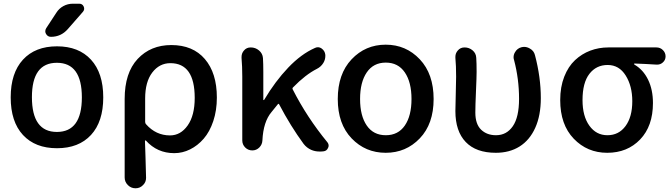

<svg xmlns="http://www.w3.org/2000/svg" viewBox="-20 -803 3586 1025"><path d="M150.4 -284.2Q150.4 -98.6 283.7 -98.6Q417 -98.6 417 -283.2Q417 -467.8 283.7 -467.8Q150.4 -467.8 150.4 -284.2ZM403.3 -783.2Q419.9 -783.2 426.8 -768.1Q433.6 -752.9 422.9 -740.2L341.8 -647.5Q305.7 -606.4 252 -606.4Q234.4 -606.4 225.6 -622.1Q221.7 -628.9 221.7 -635.7Q221.7 -644.5 226.6 -652.3L280.3 -734.4Q294.9 -757.8 318.4 -770.5Q341.8 -783.2 369.1 -783.2ZM37.1 -283.2Q37.1 -413.1 102.5 -484.4Q168 -555.7 284.2 -555.7Q400.4 -555.7 465.8 -484.4Q531.2 -413.1 531.2 -283.2Q531.2 -153.3 465.8 -82.5Q400.4 -11.7 284.2 -11.7Q168 -11.7 102.5 -82.5Q37.1 -153.3 37.1 -283.2Z M703.1 202.1Q679.7 202.1 662.6 185.1Q645.5 168 645.5 144.5V-274.4Q645.5 -414.1 714.8 -488.3Q784.2 -562.5 894.5 -562.5Q1009.8 -562.5 1073.7 -487.8Q1137.7 -413.1 1137.7 -282.2Q1137.7 -213.9 1118.7 -156.7Q1099.6 -99.6 1067.4 -62.5Q1035.2 -25.4 994.6 -5.4Q954.1 14.6 910.2 14.6Q819.3 14.6 758.8 -52.7Q756.8 -53.7 755.4 -53.2Q753.9 -52.7 753.9 -50.8Q753.9 -32.2 756.8 37.1Q759.8 138.7 759.8 146.5Q759.8 168.9 744.1 184.6Q727.5 202.1 704.1 202.1ZM887.7 -80.1Q944.3 -80.1 981.9 -133.3Q1019.5 -186.5 1019.5 -280.3Q1019.5 -465.8 889.6 -465.8Q831.1 -465.8 793 -416Q754.9 -366.2 754.9 -277.3V-152.3Q754.9 -144.5 759.8 -139.6Q812.5 -80.1 887.7 -80.1Z M1727.5 -43.9Q1734.4 -35.2 1734.4 -25.4Q1734.4 -19.5 1731.4 -13.7Q1724.6 2.9 1707 4.9L1694.3 5.9Q1689.5 5.9 1684.6 5.9Q1662.1 5.9 1641.6 -2.9Q1617.2 -13.7 1600.6 -35.2Q1531.2 -129.9 1470.7 -245.1Q1467.8 -252 1462.9 -246.1Q1432.6 -209 1429.7 -205.1Q1385.7 -153.3 1380.9 -53.7Q1379.9 -31.2 1364.3 -15.6Q1348.6 0 1327.1 0Q1304.7 0 1289.1 -15.6Q1273.4 -31.2 1273.4 -53.7V-393.6Q1273.4 -449.2 1269.5 -493.2Q1269.5 -496.1 1269.5 -499Q1269.5 -518.6 1282.2 -533.2Q1295.9 -549.8 1318.4 -549.8Q1343.8 -549.8 1362.8 -533.7Q1381.8 -517.6 1383.8 -493.2Q1385.7 -462.9 1385.7 -418.9V-271.5Q1385.7 -268.6 1387.7 -268.6Q1389.6 -268.6 1390.6 -270.5Q1449.2 -369.1 1518.6 -441.9Q1587.9 -514.6 1661.1 -546.9Q1668.9 -550.8 1676.8 -550.8Q1687.5 -550.8 1697.3 -543.9Q1714.8 -531.2 1716.8 -509.8Q1716.8 -506.8 1716.8 -503.9Q1716.8 -484.4 1706.1 -466.8Q1693.4 -446.3 1671.9 -435.5Q1610.4 -404.3 1544.9 -336.9Q1539.1 -332 1543 -325.2Q1619.1 -175.8 1727.5 -43.9Z M2039.1 12.7Q1930.7 12.7 1856.9 -64.5Q1783.2 -141.6 1783.2 -274.4Q1783.2 -408.2 1856.9 -486.3Q1930.7 -564.5 2039.1 -564.5Q2147.5 -564.5 2221.2 -486.3Q2294.9 -408.2 2294.9 -274.4Q2294.9 -141.6 2221.2 -64.5Q2147.5 12.7 2039.1 12.7ZM2176.8 -274.4Q2176.8 -364.3 2141.1 -416.5Q2105.5 -468.8 2039.6 -468.8Q1973.6 -468.8 1938 -416.5Q1902.3 -364.3 1902.3 -274.4Q1902.3 -184.6 1938 -132.8Q1973.6 -81.1 2039.6 -81.1Q2105.5 -81.1 2141.1 -132.8Q2176.8 -184.6 2176.8 -274.4Z M2627 12.7Q2521.5 12.7 2466.3 -44.9Q2411.1 -102.5 2411.1 -210Q2411.1 -240.2 2413.1 -301.8Q2415 -363.3 2415 -393.6Q2415 -453.1 2411.1 -494.1Q2411.1 -497.1 2411.1 -500Q2411.1 -518.6 2423.8 -533.2Q2437.5 -549.8 2460 -549.8Q2484.4 -549.8 2502.9 -534.2Q2521.5 -518.6 2522.5 -494.1Q2524.4 -466.8 2524.4 -418.9Q2524.4 -392.6 2521 -315.4Q2517.6 -238.3 2517.6 -202.1Q2517.6 -140.6 2548.3 -110.8Q2579.1 -81.1 2627.9 -81.1Q2684.6 -81.1 2717.8 -129.4Q2751 -177.7 2751 -275.4Q2751 -380.9 2724.6 -481.4Q2721.7 -489.3 2721.7 -497.1Q2721.7 -511.7 2729.5 -524.4Q2741.2 -544.9 2763.7 -550.8Q2771.5 -552.7 2778.3 -552.7Q2793.9 -552.7 2808.6 -543.9Q2830.1 -532.2 2835.9 -508.8Q2867.2 -390.6 2867.2 -279.3Q2867.2 -186.5 2837.4 -120.6Q2807.6 -54.7 2753.9 -21Q2700.2 12.7 2627 12.7Z M3221.7 12.7Q3115.2 12.7 3043 -62.5Q2970.7 -137.7 2970.7 -268.6Q2970.7 -338.9 2992.2 -393.6Q3013.7 -448.2 3049.8 -481.9Q3085.9 -515.6 3131.3 -532.7Q3176.8 -549.8 3227.5 -549.8H3484.4Q3504.9 -549.8 3519 -535.6Q3533.2 -521.5 3533.2 -502Q3533.2 -482.4 3518.6 -469.7Q3505.9 -458 3488.3 -458Q3487.3 -458 3485.4 -458Q3426.8 -461.9 3367.2 -463.9Q3365.2 -463.9 3365.2 -461.4Q3365.2 -459 3367.2 -458Q3414.1 -430.7 3439.9 -377.4Q3465.8 -324.2 3465.8 -252.9Q3465.8 -129.9 3397.5 -58.6Q3329.1 12.7 3221.7 12.7ZM3222.7 -81.1Q3283.2 -81.1 3319.3 -129.9Q3355.5 -178.7 3355.5 -262.7Q3355.5 -343.8 3320.3 -399.9Q3285.2 -456.1 3224.1 -456.1Q3163.1 -456.1 3126.5 -408.7Q3089.8 -361.3 3089.8 -268.6Q3089.8 -182.6 3126.5 -131.8Q3163.1 -81.1 3222.7 -81.1Z"/></svg>

Font: Gen Jyuu Gothic P Medium
Style: Regular
Weight: 500
Designer: [Source Han Sans]
Ryoko NISHIZUKA  (kana & ideographs); Paul D. Hunt (Latin, Greek & Cyrillic); Wenlong ZHANG  (bopomofo
Version: Version 1.002.20150607